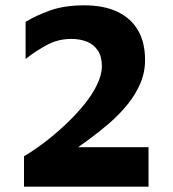

<svg xmlns="http://www.w3.org/2000/svg" viewBox="-20 -700 648 720"><path d="M70 0V-114Q104 -134 144 -164Q184 -194 222.5 -230Q261 -266 292.5 -304Q324 -342 343 -380.5Q362 -419 362 -452Q362 -488 347 -510.5Q332 -533 306.5 -543.5Q281 -554 247 -554Q199 -554 158 -532.5Q117 -511 76 -479V-618Q115 -642 168.5 -661Q222 -680 296 -680Q370 -680 421 -655.5Q472 -631 498 -585.5Q524 -540 524 -475Q524 -428 505.5 -385.5Q487 -343 456 -305.5Q425 -268 387 -235.5Q349 -203 310.5 -175Q272 -147 239 -123L208 -148H537V0Z"/></svg>

Font: Maven Pro
Style: Bold
Weight: 700
Designer: Joe Prince
Foundry: Joe Prince
Version: Version 2.103